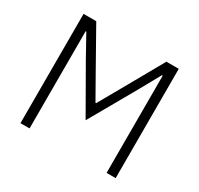

<svg xmlns="http://www.w3.org/2000/svg" viewBox="-148 -880 1102 1062"><g transform="rotate(30 403.0 -349.0)"><path d="M99 0V-698H180L322 -446L402 -305H406L486 -446L628 -698H707V0H649V-484V-621H644L568 -484L403 -194L237 -484L161 -621H157V-484V0Z"/></g></svg>

Font: IBM Plex Sans Light
Style: Regular
Weight: 300
Designer: Mike Abbink, Paul van der Laan, Pieter van Rosmalen
Foundry: Bold Monday
Version: Version 3.201